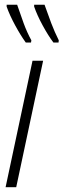

<svg xmlns="http://www.w3.org/2000/svg" viewBox="-20 -784 266 804"><path d="M3.4 0 116.2 -529.8H160.6L47.9 0ZM203.6 -606Q181.6 -635.3 158.7 -677.5Q135.7 -719.7 123 -756.3V-764.2H166.5Q180.7 -723.6 194.6 -687Q208.5 -650.4 226.1 -615.2L225.1 -606ZM87.9 -606Q66.9 -634.8 43.7 -677.5Q20.5 -720.2 7.8 -756.3V-764.2H51.8Q64.9 -725.1 79.1 -686.5Q93.3 -647.9 111.3 -615.2L109.9 -606Z"/></svg>

Font: Open Sans Condensed Light
Style: Italic
Weight: 300
Width: 3
Italic angle: -12°
Designer: Monotype Design Team
Foundry: Monotype Imaging Inc.
Version: Version 3.000; ttfautohint (v1.8.4)